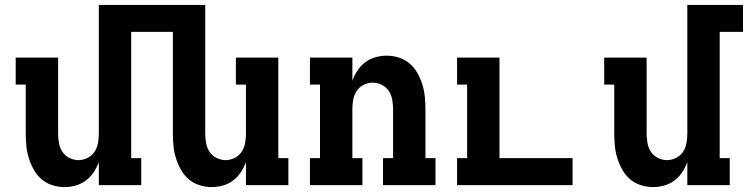

<svg xmlns="http://www.w3.org/2000/svg" viewBox="-20 -755 3050 783"><path d="M243 8Q218 8 193 0Q168 -8 149 -24.5Q130 -41 117.5 -63.5Q105 -86 97.5 -110Q90 -134 87.5 -159.5Q85 -185 85 -210V-410H44V-520H217V-210Q217 -191 220.5 -171.5Q224 -152 234.5 -136Q245 -120 263 -111Q281 -102 300 -102Q319 -102 337 -111Q355 -120 365.5 -136Q376 -152 379.5 -171.5Q383 -191 383 -210V-735H610V-625H515V-110H556V0H383V-94Q375 -72 362 -52.5Q349 -33 330.5 -19Q312 -5 289 1.5Q266 8 243 8Z M843 8Q818 8 793 0Q768 -8 749 -24.5Q730 -41 717.5 -63.5Q705 -86 697.5 -110Q690 -134 687.5 -159.5Q685 -185 685 -210V-625H590V-735H817V-210Q817 -191 820.5 -171.5Q824 -152 834.5 -136Q845 -120 863 -111Q881 -102 900 -102Q919 -102 937 -111Q955 -120 965.5 -136Q976 -152 979.5 -171.5Q983 -191 983 -210V-410H942V-520H1115V-110H1156V0H983V-94Q975 -72 962 -52.5Q949 -33 930.5 -19Q912 -5 889 1.5Q866 8 843 8Z M1244 0V-110H1285V-410H1244V-520H1417V-426Q1425 -448 1438 -467.5Q1451 -487 1469.5 -501Q1488 -515 1511 -521.5Q1534 -528 1557 -528Q1582 -528 1607 -520Q1632 -512 1651 -495.5Q1670 -479 1682.5 -456.5Q1695 -434 1702.5 -410Q1710 -386 1712.5 -360.5Q1715 -335 1715 -310V-110H1756V0H1542V-110H1583V-310Q1583 -329 1579.5 -348.5Q1576 -368 1565.5 -384Q1555 -400 1537 -409Q1519 -418 1500 -418Q1481 -418 1463 -409Q1445 -400 1434.5 -384Q1424 -368 1420.5 -348.5Q1417 -329 1417 -310V-110H1458V0Z M1844 0V-110H1885V-410H1844V-520H2017V-110H2315V0Z M2643 8Q2618 8 2593 0Q2568 -8 2549 -24.5Q2530 -41 2517.5 -63.5Q2505 -86 2497.5 -110Q2490 -134 2487.5 -159.5Q2485 -185 2485 -210V-410H2444V-520H2617V-210Q2617 -191 2620.5 -171.5Q2624 -152 2634.5 -136Q2645 -120 2663 -111Q2681 -102 2700 -102Q2719 -102 2737 -111Q2755 -120 2765.5 -136Q2776 -152 2779.5 -171.5Q2783 -191 2783 -210V-735H3010V-625H2915V-110H2956V0H2783V-94Q2775 -72 2762 -52.5Q2749 -33 2730.5 -19Q2712 -5 2689 1.5Q2666 8 2643 8Z"/></svg>

Font: Iosevka HT Extrabold Extended
Style: Regular
Weight: 800
Width: 7
Monospace: yes
Designer: Belleve Invis
Foundry: Belleve Invis
Version: Version 32.3.0; ttfautohint (v1.8.4)